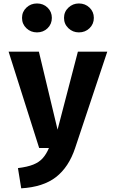

<svg xmlns="http://www.w3.org/2000/svg" viewBox="-20 -837 655 1086"><path d="M586.7 -544.6 405.1 0Q369.2 108.2 296.7 164.6Q224.1 221 100 228.2L81.5 113.8Q135.4 107.2 168.5 93.8Q201.5 80.5 221.8 57.7Q242.1 34.9 256.9 0H201.5L28.7 -544.6H200L305.6 -103.6L420.5 -544.6ZM189.2 -653.8Q153.8 -653.8 129.2 -677.4Q104.6 -701 104.6 -735.9Q104.6 -770.3 129.2 -793.8Q153.8 -817.4 189.2 -817.4Q225.1 -817.4 249.2 -793.8Q273.3 -770.3 273.3 -735.9Q273.3 -701 249.2 -677.4Q225.1 -653.8 189.2 -653.8ZM426.2 -653.8Q391.8 -653.8 366.9 -677.4Q342.1 -701 342.1 -735.9Q342.1 -770.3 366.9 -793.8Q391.8 -817.4 426.2 -817.4Q462.1 -817.4 486.4 -793.8Q510.8 -770.3 510.8 -735.9Q510.8 -701 486.4 -677.4Q462.1 -653.8 426.2 -653.8Z"/></svg>

Font: FiraCode Nerd Font
Style: Bold
Weight: 700
Designer: Carrois Corporate, Edenspiekermann AG, Nikita Prokopov
Foundry: Carrois Corporate, Edenspiekermann AG, Nikita Prokopov
Version: Version 6.002;Nerd Fonts 2.1.0